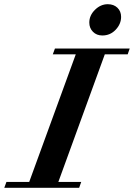

<svg xmlns="http://www.w3.org/2000/svg" viewBox="-77 -894 637 914"><path d="M410.2 -725.1Q382.8 -725.1 365.5 -742.7Q348.1 -760.3 348.1 -786.6Q348.1 -820.8 375.2 -847.4Q402.3 -874 436 -874Q464.4 -874 481.9 -857.2Q499.5 -840.3 499.5 -813.5Q499.5 -779.8 473.6 -752.4Q447.8 -725.1 410.2 -725.1ZM-56.6 0 -46.4 -27.8H62L283.7 -635.3H174.3L184.6 -663.1H540.5L530.8 -635.3H421.9L200.7 -27.8H309.6L299.8 0Z"/></svg>

Font: Elstob 14pt
Style: Bold Italic
Weight: 700
Italic angle: -20°
Designer: Peter S. Baker
Version: Version 1.015